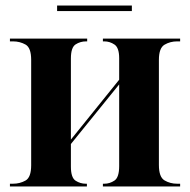

<svg xmlns="http://www.w3.org/2000/svg" viewBox="-20 -676 688 696"><path d="M187 -636V-656H458V-636ZM16 0V-10H27Q52 -10 72.5 -21.5Q93 -33 93 -77V-459Q93 -503 72.5 -514.5Q52 -526 27 -526H16V-536H296V-526H292Q271 -526 254 -515Q237 -504 237 -464V-170L412 -387V-465Q412 -503 395 -514.5Q378 -526 358 -526H353V-536H633V-526H622Q597 -526 576.5 -514Q556 -502 556 -459V-78Q556 -34 576.5 -22Q597 -10 622 -10H633V0H353V-10H358Q378 -10 395 -21.5Q412 -33 412 -74V-370L237 -154V-72Q237 -32 254 -21Q271 -10 291 -10H295V0Z"/></svg>

Font: Noto Serif Display SemiCondensed
Style: Bold
Weight: 700
Width: 4
Designer: Monotype Design Team
Foundry: Monotype Imaging Inc.
Version: Version 2.009